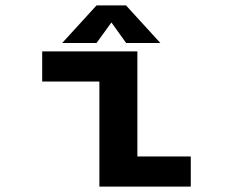

<svg xmlns="http://www.w3.org/2000/svg" viewBox="-20 -690 890 710"><path d="M573 -531H446.5L392 -607L337 -531H210L337 -670H446ZM488 -111.5H685.5V0H347.5V-388.5H136V-500H488Z"/></svg>

Font: League Mono Wide SemiBold
Style: Regular
Weight: 600
Width: 8
Designer: Tyler Finck
Foundry: The League of Moveable Type / Tyler Finck
Version: Version 2.210